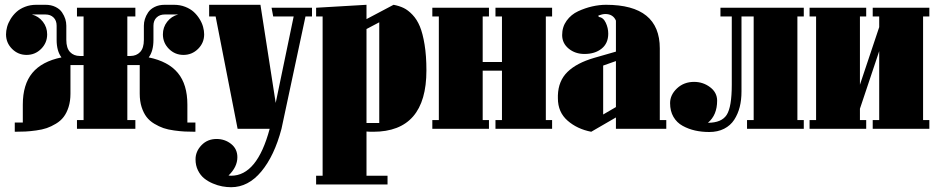

<svg xmlns="http://www.w3.org/2000/svg" viewBox="-20 -532 3870 793"><path d="M505.9 -36.1H539.1V0H297.9V-36.1H325.2V-263.2H271V-145Q271 -114.3 263.2 -89.8Q255.4 -65.4 242.9 -49.1Q230.5 -32.7 210.9 -21Q191.4 -9.3 172.9 -2.9Q154.3 3.4 129.2 6.8Q104 10.3 85 11.2Q65.9 12.2 41 12.2V-25.9H74.2V-100.1Q74.2 -183.1 113.5 -230.7Q152.8 -278.3 233.9 -294.9Q213.9 -321.3 213.9 -367.2V-425.8Q213.9 -447.3 201.2 -459.7Q188.5 -472.2 168 -472.2H111.8Q139.6 -464.8 157.2 -442.1Q174.8 -419.4 174.8 -390.1Q174.8 -355 149.9 -330.1Q125 -305.2 89.8 -305.2Q54.7 -305.2 29.8 -330.1Q4.9 -355 4.9 -390.1Q4.9 -404.8 9.3 -420.9Q13.7 -437 23.7 -453.4Q33.7 -469.7 47.9 -482.7Q62 -495.6 83.3 -503.9Q104.5 -512.2 129.9 -512.2H168Q191.4 -512.2 209.2 -503.4Q227.1 -494.6 236.3 -480.7Q245.6 -466.8 249.8 -453.1Q253.9 -439.5 253.9 -425.8V-367.2Q253.9 -333.5 269.3 -317.1Q284.7 -300.8 310.1 -300.8H325.2V-463.9H297.9V-500H539.1V-463.9H505.9V-300.8H518.1Q543.5 -300.8 558.8 -317.1Q574.2 -333.5 574.2 -367.2V-425.8Q574.2 -439.5 578.4 -453.1Q582.5 -466.8 591.8 -480.7Q601.1 -494.6 618.9 -503.4Q636.7 -512.2 660.2 -512.2H698.2Q723.6 -512.2 744.9 -503.9Q766.1 -495.6 780.3 -482.7Q794.4 -469.7 804.4 -453.4Q814.5 -437 818.8 -420.9Q823.2 -404.8 823.2 -390.1Q823.2 -355 798.1 -330.1Q772.9 -305.2 737.8 -305.2Q702.6 -305.2 677.7 -330.1Q652.8 -355 652.8 -390.1Q652.8 -419.4 670.4 -442.1Q688 -464.8 715.8 -472.2H660.2Q639.6 -472.2 626.7 -459.7Q613.8 -447.3 613.8 -425.8V-367.2Q613.8 -320.8 594.2 -294.9Q675.3 -278.3 714.6 -230.7Q753.9 -183.1 753.9 -100.1V-25.9H787.1V12.2Q762.2 12.2 743.2 11.2Q724.1 10.3 699 6.8Q673.8 3.4 655.3 -2.9Q636.7 -9.3 617.2 -21Q597.7 -32.7 585.2 -49.1Q572.8 -65.4 564.9 -89.8Q557.1 -114.3 557.1 -145V-263.2H505.9Z M1142.6 0Q1113.3 111.3 1059.3 176.3Q1005.4 241.2 934.6 241.2Q917 241.2 898.2 237.8Q879.4 234.4 859.1 225.8Q838.9 217.3 823.2 204.6Q807.6 191.9 797.6 171.6Q787.6 151.4 787.6 126Q787.6 93.3 812.3 67.6Q836.9 42 874.5 42Q908.7 42 934.6 62.5Q960.4 83 960.4 117.2Q960.4 157.7 923.8 192.9Q925.8 192.9 929.2 193.4Q932.6 193.8 934.6 193.8Q1042 193.8 1093.8 0H961.4L870.6 -463.9H843.8V-512.2H1055.7L1118.7 -106.9L1192.9 -463.9H1108.4L1101.6 -500H1268.6V-463.9H1241.7Z M1312.5 -463.9H1285.6V-500L1493.7 -512.2V-453.1L1605.5 -512.2Q1628.9 -507.8 1647.2 -499Q1665.5 -490.2 1683.8 -470.9Q1702.1 -451.7 1714.1 -422.9Q1726.1 -394 1733.6 -347.9Q1741.2 -301.8 1741.2 -241.2Q1741.2 12.2 1521.5 12.2Q1501.5 12.2 1493.7 11.2V193.8H1580.6V230H1285.6V193.8H1312.5ZM1546.4 -439.9 1493.7 -412.1V-23.9H1546.4Z M2234.4 -36.1H2260.3V0H2026.4V-36.1H2053.2V-240.2H1973.6V-36.1H1999.5V0H1765.6V-36.1H1792.5V-463.9H1765.6V-500H1999.5V-463.9H1973.6V-275.9H2053.2V-463.9H2026.4V-500H2260.3V-463.9H2234.4Z M2523.9 -318.8V-446.8Q2512.2 -474.1 2480 -474.1Q2468.3 -474.1 2451.2 -467.8L2453.1 -461.9Q2471.7 -460 2481.9 -438.2Q2492.2 -416.5 2492.2 -393.1Q2492.2 -353 2464.8 -331.1Q2437.5 -309.1 2394 -309.1Q2355.5 -309.1 2328.6 -331.3Q2301.8 -353.5 2301.8 -387.2Q2301.8 -420.9 2320.3 -446.5Q2338.9 -472.2 2367.9 -485.6Q2397 -499 2426.3 -505.6Q2455.6 -512.2 2482.9 -512.2Q2705.1 -512.2 2705.1 -332V-36.1H2731.9V0H2523.9V-46.9L2421.9 12.2Q2363.8 1 2324 -33.9Q2284.2 -68.8 2284.2 -126V-138.2Q2286.1 -198.2 2324 -235.1Q2361.8 -272 2434.1 -293ZM2471.2 -261.2V-59.1L2523.9 -89.8V-279.8Z M3273.4 -36.1H3299.8V0H3065.4V-36.1H3092.8V-463.9H3042.5V-153.8Q3042.5 -119.1 3035.2 -90.1Q3027.8 -61 3012.5 -37.4Q2997.1 -13.7 2970.7 -0.2Q2944.3 13.2 2909.7 13.2Q2878.4 13.2 2851.1 7.1Q2823.7 1 2799.6 -12.2Q2775.4 -25.4 2761.5 -49.3Q2747.6 -73.2 2747.6 -106Q2747.6 -140.1 2776.1 -167Q2804.7 -193.8 2846.7 -193.8Q2883.8 -193.8 2912.8 -171.9Q2941.9 -149.9 2941.9 -116.2Q2941.9 -56.6 2903.8 -24.9Q2960.4 -24.9 2981.4 -57.6Q3002.4 -90.3 3002.4 -182.1V-463.9H2955.6V-500H3299.8V-463.9H3273.4Z M3792.5 -36.1H3818.4V0H3584.5V-36.1H3611.3V-320.8L3531.7 -83V-36.1H3557.6V0H3323.7V-36.1H3350.6V-463.9H3323.7V-500H3557.6V-463.9H3531.7V-182.1L3611.3 -419.9V-463.9H3584.5V-500H3818.4V-463.9H3792.5Z"/></svg>

Font: Lletraferida
Style: Heavy
Weight: 900
Designer: Josep Patau Bellart
Foundry: Josep Patau Bellart
Version: Version 1.000